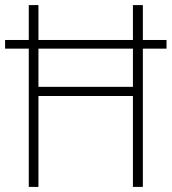

<svg xmlns="http://www.w3.org/2000/svg" viewBox="-20 -734 675 754"><path d="M93 0V-543H0V-577H93V-714H131V-577H502V-714H541V-577H634V-543H541V0H502V-357H131V0ZM131 -393H502V-543H131Z"/></svg>

Font: Noto Sans Lao Looped SemiCondensed ExtraLight
Style: Regular
Weight: 200
Width: 4
Designer: Mark Frömberg, Ben Mitchell
Foundry: The Fontpad Ltd
Version: Version 1.002; ttfautohint (v1.8.4.7-5d5b)